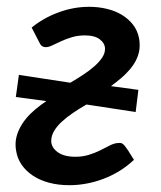

<svg xmlns="http://www.w3.org/2000/svg" viewBox="-20 -537 474 564"><path d="M242 -517Q268.5 -517 293 -511.2Q317.5 -505.5 337.2 -493.8Q357 -482 370.5 -464.8Q384 -447.5 388.5 -424.5Q391.5 -407.5 389.5 -391Q387 -375 379.8 -360.5Q372.5 -346 361.2 -332.8Q350 -319.5 335.8 -307.5Q321.5 -295.5 306 -284L386.5 -273L378.5 -208L234 -230Q213 -218 194.2 -205.2Q175.5 -192.5 161.2 -179.2Q147 -166 138.8 -152Q130.5 -138 130.5 -123Q130.5 -104 149.2 -90.2Q168 -76.5 201.5 -76.5Q222.5 -76.5 240.5 -82Q258.5 -87.5 273.2 -94.8Q288 -102 300.2 -108.5Q312.5 -115 322.5 -116.5Q332.5 -118 338 -116Q342 -114 346.5 -108.5Q351 -103 355.8 -95.8Q360.5 -88.5 365 -81Q369.5 -73.5 373.5 -67.5Q354 -49 331.2 -35Q308.5 -21 284.2 -11.8Q260 -2.5 234.5 2.2Q209 7 184 7Q150.5 7 123.2 -0.5Q96 -8 76 -21.5Q56 -35 43.5 -53.2Q31 -71.5 27.5 -93.5Q26 -101 25.8 -108.8Q25.5 -116.5 26.5 -125Q29 -142 36.8 -158Q44.5 -174 56.5 -188.5Q68.5 -203 83.8 -215.8Q99 -228.5 116 -240L26.5 -252L35.5 -317L186.5 -294Q207 -306 225.5 -318.2Q244 -330.5 258 -343Q272 -355.5 280.2 -368Q288.5 -380.5 288.5 -393.5Q288.5 -409.5 273.5 -421.2Q258.5 -433 229 -433Q209 -433 191.5 -427.8Q174 -422.5 159.8 -416Q145.5 -409.5 134.2 -404Q123 -398.5 115 -398.5Q111 -398 105.5 -400.5Q100 -403 96 -411.5L73 -456Q107 -484 151.5 -500.5Q196 -517 242 -517Z"/></svg>

Font: Lato Semibold
Style: Italic
Weight: 600
Italic angle: -7°
Designer: Lukasz Dziedzic
Foundry: tyPoland Lukasz Dziedzic
Version: Version 2.006; 2014-01-15